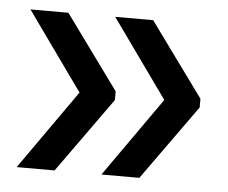

<svg xmlns="http://www.w3.org/2000/svg" viewBox="-38 -486 576 484"><g transform="rotate(5 250.0 -243.5)"><path d="M20.5 -443 162 -245 20.5 -44H116.5L252.5 -234V-256L116.5 -443ZM235 -443 376.5 -245 235 -44H331L467 -234V-256L331 -443Z"/></g></svg>

Font: Anek Kannada Medium Medium
Style: Regular
Weight: 500
Version: Version 1.003